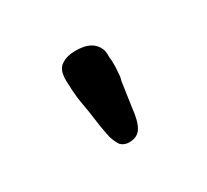

<svg xmlns="http://www.w3.org/2000/svg" viewBox="-63 -783 443 410"><g transform="rotate(-30 158.5 -578.5)"><path d="M209 -660C210 -654 210 -649 210 -643C211 -638 211 -633 211 -627C211 -620 211 -614 210 -606C210 -599 209 -593 207 -587L198 -525C196 -505 192 -490 186 -480C180 -470 170 -465 156 -465C148 -465 141 -468 136 -473C132 -479 128 -487 125 -497C123 -508 120 -521 118 -537C116 -554 113 -573 109 -595C107 -606 107 -616 106 -624C106 -633 105 -641 105 -647C105 -664 109 -676 118 -682C128 -689 140 -692 154 -692C184 -692 202 -682 209 -660Z"/></g></svg>

Font: Gaegu
Style: Bold
Weight: 700
Designer: JIKJI
Foundry: JIKJI
Version: Version 1.00